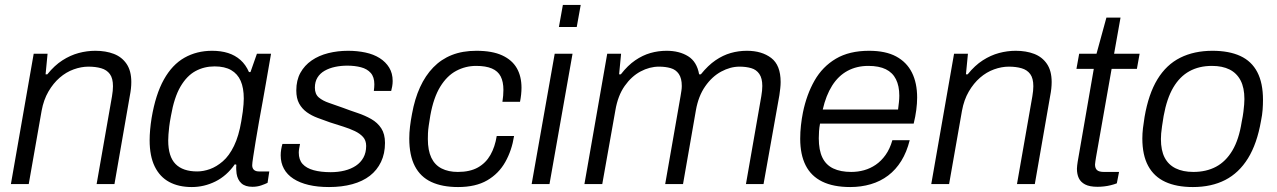

<svg xmlns="http://www.w3.org/2000/svg" viewBox="-20 -743 5153 775"><path d="M24 0 116 -526H172L164 -443H171Q200 -479 232 -499.5Q264 -520 297.5 -529Q331 -538 365 -538Q407 -538 439.5 -525.5Q472 -513 491 -485Q510 -457 510 -412Q510 -399 508.5 -385Q507 -371 504 -356L442 0H370L432 -354Q434 -365 435 -376Q436 -387 436 -395Q436 -427 423.5 -444Q411 -461 388.5 -467.5Q366 -474 337 -474Q308 -474 277.5 -463Q247 -452 221 -429.5Q195 -407 175.5 -373.5Q156 -340 148 -296L96 0Z M754 12Q701 12 663 -8.5Q625 -29 604.5 -71Q584 -113 584 -177Q584 -197 586 -219.5Q588 -242 592 -267Q608 -362 641.5 -422Q675 -482 724.5 -510Q774 -538 836 -538Q872 -538 900.5 -529Q929 -520 950.5 -501Q972 -482 985 -452H991L1017 -526H1074L1053 -405Q1048 -375 1040.5 -334.5Q1033 -294 1025.5 -252Q1018 -210 1012 -173Q1006 -136 1002 -110Q998 -84 998 -76Q998 -64 1005 -57.5Q1012 -51 1025 -51H1067L1060 -5Q1050 0 1034 5.5Q1018 11 999 11Q970 11 954.5 -3Q939 -17 935 -42Q934 -50 933.5 -59Q933 -68 934 -78L928 -80Q895 -33 849.5 -10.5Q804 12 754 12ZM776 -51Q801 -51 827.5 -60.5Q854 -70 879.5 -92Q905 -114 924.5 -154Q944 -194 954 -254Q958 -276 960 -292.5Q962 -309 963 -322Q964 -335 964 -345Q964 -388 951.5 -416.5Q939 -445 913 -460Q887 -475 846 -475Q804 -475 769 -456Q734 -437 708.5 -393.5Q683 -350 670 -275Q665 -249 663 -231.5Q661 -214 660 -200.5Q659 -187 659 -176Q659 -111 688.5 -81Q718 -51 776 -51Z M1308 12Q1262 12 1226 3.5Q1190 -5 1164.5 -21.5Q1139 -38 1126 -62Q1113 -86 1113 -116Q1113 -128 1115 -140Q1117 -152 1120 -162H1191Q1189 -152 1187.5 -143Q1186 -134 1186 -127Q1186 -98 1201.5 -81Q1217 -64 1246 -56Q1275 -48 1315 -48Q1345 -48 1371 -54.5Q1397 -61 1416.5 -74Q1436 -87 1447 -107Q1458 -127 1458 -154Q1458 -176 1445.5 -190Q1433 -204 1412 -214Q1391 -224 1365.5 -232Q1340 -240 1312 -249Q1287 -258 1262.5 -267Q1238 -276 1218.5 -290Q1199 -304 1187.5 -325Q1176 -346 1176 -378Q1176 -419 1192.5 -449Q1209 -479 1238 -499Q1267 -519 1305 -528.5Q1343 -538 1385 -538Q1422 -538 1455 -531Q1488 -524 1512.5 -508.5Q1537 -493 1551 -470Q1565 -447 1565 -416Q1565 -405 1563 -394Q1561 -383 1559 -376H1489Q1490 -384 1490.5 -390.5Q1491 -397 1491 -403Q1491 -432 1476.5 -448.5Q1462 -465 1437 -471.5Q1412 -478 1382 -478Q1356 -478 1332.5 -473Q1309 -468 1290.5 -457.5Q1272 -447 1261.5 -430Q1251 -413 1251 -389Q1251 -363 1267 -349.5Q1283 -336 1308.5 -327.5Q1334 -319 1364 -308Q1393 -297 1423 -287Q1453 -277 1478.5 -262.5Q1504 -248 1519 -225Q1534 -202 1534 -166Q1534 -123 1518 -89.5Q1502 -56 1473 -33.5Q1444 -11 1402 0.5Q1360 12 1308 12Z M1829 12Q1765 12 1721 -8.5Q1677 -29 1654.5 -72.5Q1632 -116 1632 -184Q1632 -207 1635 -232Q1638 -257 1643 -283Q1654 -344 1675.5 -391Q1697 -438 1729 -471Q1761 -504 1804 -521Q1847 -538 1903 -538Q1967 -538 2007 -519.5Q2047 -501 2066 -468Q2085 -435 2085 -389Q2085 -376 2083.5 -361.5Q2082 -347 2079 -332H2008Q2010 -345 2011 -357Q2012 -369 2012 -380Q2012 -413 2001 -434.5Q1990 -456 1965.5 -466.5Q1941 -477 1902 -477Q1859 -477 1821.5 -457Q1784 -437 1757 -393Q1730 -349 1717 -277Q1713 -253 1710.5 -235.5Q1708 -218 1707.5 -205.5Q1707 -193 1707 -182Q1707 -136 1721 -106.5Q1735 -77 1762.5 -63Q1790 -49 1828 -49Q1877 -49 1909 -67Q1941 -85 1959.5 -117.5Q1978 -150 1985 -194H2055Q2046 -136 2019.5 -89Q1993 -42 1946.5 -15Q1900 12 1829 12Z M2236 -634 2252 -723H2324L2308 -634ZM2126 0 2219 -526H2291L2198 0Z M2339 0 2431 -526H2487L2479 -443H2486Q2514 -479 2544 -499.5Q2574 -520 2605.5 -529Q2637 -538 2671 -538Q2722 -538 2757.5 -516Q2793 -494 2802 -443H2809Q2838 -479 2868 -499.5Q2898 -520 2929.5 -529Q2961 -538 2995 -538Q3055 -538 3093 -509Q3131 -480 3131 -412Q3131 -400 3129.5 -386.5Q3128 -373 3126 -359L3062 0H2991L3053 -355Q3055 -367 3056 -377Q3057 -387 3057 -396Q3057 -427 3045 -444.5Q3033 -462 3012 -468Q2991 -474 2965 -474Q2928 -474 2891 -454Q2854 -434 2826.5 -394.5Q2799 -355 2789 -298L2737 0H2665L2727 -355Q2729 -367 2730.5 -377Q2732 -387 2732 -396Q2732 -427 2720 -444.5Q2708 -462 2687 -468Q2666 -474 2640 -474Q2602 -474 2565.5 -454.5Q2529 -435 2501.5 -396Q2474 -357 2464 -298L2411 0Z M3412 12Q3344 12 3299 -10Q3254 -32 3232 -75.5Q3210 -119 3210 -183Q3210 -210 3213 -237Q3216 -264 3221 -289Q3236 -362 3268 -418Q3300 -474 3354 -506Q3408 -538 3488 -538Q3555 -538 3597.5 -515Q3640 -492 3661 -450Q3682 -408 3682 -349Q3682 -326 3678.5 -299Q3675 -272 3668 -244H3290Q3287 -228 3286 -213.5Q3285 -199 3285 -185Q3285 -137 3299.5 -107Q3314 -77 3343.5 -63Q3373 -49 3416 -49Q3443 -49 3468 -56Q3493 -63 3515 -78Q3537 -93 3554.5 -117.5Q3572 -142 3582 -177H3652Q3640 -129 3618 -93.5Q3596 -58 3565 -34.5Q3534 -11 3495 0.5Q3456 12 3412 12ZM3301 -301H3605Q3607 -317 3608.5 -330.5Q3610 -344 3610 -357Q3610 -396 3596.5 -423Q3583 -450 3555.5 -463.5Q3528 -477 3485 -477Q3438 -477 3401 -457Q3364 -437 3339 -397.5Q3314 -358 3301 -301Z M3739 0 3831 -526H3887L3879 -443H3886Q3915 -479 3947 -499.5Q3979 -520 4012.5 -529Q4046 -538 4080 -538Q4122 -538 4154.5 -525.5Q4187 -513 4206 -485Q4225 -457 4225 -412Q4225 -399 4223.5 -385Q4222 -371 4219 -356L4157 0H4085L4147 -354Q4149 -365 4150 -376Q4151 -387 4151 -395Q4151 -427 4138.5 -444Q4126 -461 4103.5 -467.5Q4081 -474 4052 -474Q4023 -474 3992.5 -463Q3962 -452 3936 -429.5Q3910 -407 3890.5 -373.5Q3871 -340 3863 -296L3811 0Z M4410 11Q4378 11 4360 1.5Q4342 -8 4334.5 -24Q4327 -40 4327 -62Q4327 -68 4328 -75.5Q4329 -83 4330 -90L4395 -465H4325L4336 -526H4406L4446 -672H4503L4477 -526H4580L4569 -465H4467L4404 -108Q4403 -101 4401.5 -92Q4400 -83 4400 -79Q4400 -64 4408 -56.5Q4416 -49 4436 -49H4497L4488 -3Q4478 1 4464 4.5Q4450 8 4436 9.5Q4422 11 4410 11Z M4795 12Q4729 12 4683.5 -9Q4638 -30 4614.5 -73.5Q4591 -117 4591 -184Q4591 -204 4593.5 -225.5Q4596 -247 4600 -271Q4616 -364 4652 -423Q4688 -482 4744 -510Q4800 -538 4874 -538Q4941 -538 4986.5 -517Q5032 -496 5055 -452Q5078 -408 5078 -340Q5078 -321 5076.5 -300Q5075 -279 5070 -255Q5054 -163 5017.5 -104Q4981 -45 4925.5 -16.5Q4870 12 4795 12ZM4797 -49Q4849 -49 4888.5 -70Q4928 -91 4954.5 -135.5Q4981 -180 4992 -251Q4997 -275 4999 -292Q5001 -309 5002 -321Q5003 -333 5003 -343Q5003 -389 4987.5 -418.5Q4972 -448 4943 -462.5Q4914 -477 4872 -477Q4820 -477 4781 -455.5Q4742 -434 4716 -390Q4690 -346 4677 -275Q4673 -251 4670.5 -233.5Q4668 -216 4667 -204.5Q4666 -193 4666 -182Q4666 -136 4681 -107Q4696 -78 4725.5 -63.5Q4755 -49 4797 -49Z"/></svg>

Font: Archivo SemiBold Light
Style: Italic
Weight: 300
Italic angle: -10°
Version: Version 2.001